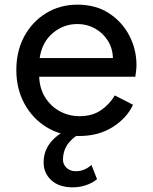

<svg xmlns="http://www.w3.org/2000/svg" viewBox="-20 -571 654 823"><path d="M320 12Q242 12 181 -25Q120 -62 85 -126Q50 -190 50 -271Q50 -352 84 -415Q118 -478 177.5 -514.5Q237 -551 312 -551Q391 -551 447.5 -514Q504 -477 534.5 -418Q565 -359 565 -292Q565 -281 563.5 -267.5Q562 -254 560 -242H148Q150 -190 174.5 -152Q199 -114 237.5 -93.5Q276 -73 321 -73Q375 -73 412 -98Q449 -123 472 -162L550 -122Q525 -66 464 -27Q403 12 320 12ZM312 -468Q252 -468 206 -429Q160 -390 150 -322H464Q463 -364 442 -397Q421 -430 387 -449Q353 -468 312 -468ZM291 232Q234 232 200.5 202Q167 172 167 125Q167 70 205.5 29.5Q244 -11 304 -26H335V0Q304 7 277 38.5Q250 70 250 114Q250 134 265.5 148.5Q281 163 305 163Q342 163 372 136L396 197Q377 213 349.5 222.5Q322 232 291 232Z"/></svg>

Font: Pitagon Sans Text Medium
Style: Regular
Weight: 500
Designer: Travis Tran
Foundry: Pitagon
Version: Version 1.000; ttfautohint (v1.8.4.7-5d5b);gftools[0.9.26]